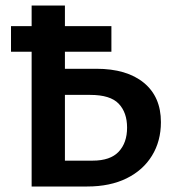

<svg xmlns="http://www.w3.org/2000/svg" viewBox="-20 -678 646 698"><path d="M95 0V-658H216V-94H317Q381 -94 411.5 -126.5Q442 -159 442 -214Q442 -269 411.5 -301Q381 -333 308 -333H174V-428H330Q441 -428 503 -377Q565 -326 565 -234Q565 -165 532.5 -112Q500 -59 440 -29.5Q380 0 297 0ZM20 -490V-583H385V-490Z"/></svg>

Font: Ysabeau Office
Style: Bold
Weight: 700
Designer: Christian Thalmann (Catharsis Fonts)
Version: Version 2.001;gftools[0.9.30]; featfreeze: tnum,lnum,ss02